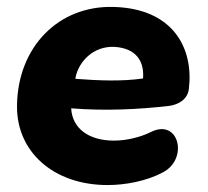

<svg xmlns="http://www.w3.org/2000/svg" viewBox="-20 -522 598 553"><path d="M290 11C340 11 401 0 448 -25C524 -63 496 -182 415 -142C385 -127 345 -117 308 -117C236 -117 188 -152 185 -210C282 -202 381 -207 467 -217C490 -220 520 -233 524 -266C538 -382 480 -497 308 -502C149 -507 31 -387 29 -218C27 -86 133 11 290 11ZM197 -295 198 -301C208 -346 250 -390 310 -387C371 -383 396 -347 392 -296C330 -287 263 -290 197 -295Z"/></svg>

Font: SN Pro Heavy
Style: Italic
Weight: 800
Italic angle: -9°
Designer: Tobias Whetton
Foundry: Supernotes
Version: Version 1.001;Glyphs 3.2 (3249)